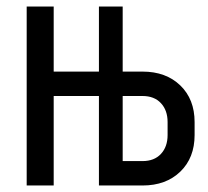

<svg xmlns="http://www.w3.org/2000/svg" viewBox="-20 -570 640 590"><path d="M62 0V-550H145V-350H284V-550H357V-350H418Q490 -350 534 -307.5Q578 -265 578 -195V-155Q578 -85 534 -42.5Q490 0 418 0H284V-275H145V0ZM357 -75H418Q454 -75 474.5 -97Q495 -119 495 -155V-195Q495 -231 474.5 -253Q454 -275 418 -275H357Z"/></svg>

Font: JetBrainsMono NFM
Style: Regular
Weight: 400
Monospace: yes
Designer: Philipp Nurullin, Konstantin Bulenkov
Foundry: JetBrains
Version: Version 2.304; ttfautohint (v1.8.4.7-5d5b);Nerd Fonts 3.3.0